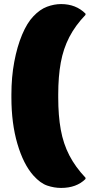

<svg xmlns="http://www.w3.org/2000/svg" viewBox="-20 -790 440 943"><path d="M144 -710Q176 -744 211 -757Q246 -770 280 -770Q353 -770 400 -723V-717Q350 -665 320.5 -608Q291 -551 278.5 -482.5Q266 -414 266 -326V-311Q266 -222 278.5 -153Q291 -84 320.5 -27Q350 30 400 83V89Q356 133 280 133Q246 133 212 121.5Q178 110 144 72Q95 17 65.5 -83.5Q36 -184 36 -311V-326Q36 -411 50 -486Q64 -561 88.5 -619.5Q113 -678 144 -710Z"/></svg>

Font: Recursive Sn Csl St XBk
Style: Regular
Weight: 1000
Version: Version 1.079;hotconv 1.0.112;makeotfexe 2.5.65598; ttfautoh